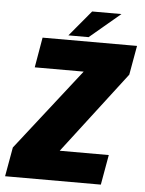

<svg xmlns="http://www.w3.org/2000/svg" viewBox="-79 -766 611 809"><g transform="rotate(5 226.0 -362.0)"><path d="M-27 0 -5 -123.5 264.5 -468H57.5L79.5 -595.5H479L457 -472L193 -127H400.5L378 0ZM187 -614.5 278 -723.5H402L272.5 -614.5Z"/></g></svg>

Font: Anybody ExtraBold
Style: Italic
Weight: 800
Italic angle: -10°
Designer: Tyler Finck
Foundry: Etcetera Type Company
Version: Version 1.010; ttfautohint (v1.8.3) -l 8 -r 50 -G 200 -x 14 